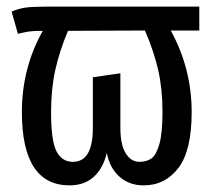

<svg xmlns="http://www.w3.org/2000/svg" viewBox="-20 -547 641 579"><path d="M581 -455H495Q558 -340 558 -209Q558 -93 518 -40.5Q478 12 413 12Q370 12 340.5 -14Q311 -40 302 -86Q291 -39 262.5 -13.5Q234 12 190 12Q46 12 46 -209Q46 -342 109 -454Q81 -454 67.5 -452Q54 -450 34 -445L15 -512Q36 -521 56.5 -524Q77 -527 121 -527H581ZM417 -455 185 -454Q159 -392 146.5 -335Q134 -278 134 -208Q134 -124 150 -91.5Q166 -59 200 -59Q260 -59 260 -161V-314L343 -326V-161Q343 -111 359 -85Q375 -59 400 -59Q422 -59 436.5 -69Q451 -79 460.5 -112Q470 -145 470 -210Q470 -279 457 -336Q444 -393 417 -455Z"/></svg>

Font: Fira Sans Extra Condensed
Style: Regular
Weight: 400
Width: 1
Designer: Carrois Corporate & Edenspiekermann AG
Foundry: Carrois Corporate GbR & Edenspiekermann AG
Version: Version 4.203